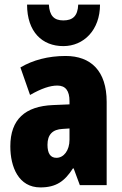

<svg xmlns="http://www.w3.org/2000/svg" viewBox="-20 -807 534 837"><path d="M416 -787H321C319 -736 296 -718 256 -718C215 -718 196 -739 193 -787H98C98 -668 164 -606 256 -606C345 -606 416 -676 416 -787ZM266 -563C190 -563 123 -545 69 -513L111 -393C160 -421 198 -434 230 -434C266 -434 283 -411 283 -366V-352L211 -349C90 -344 25 -287 25 -169C25 -79 61 10 156 10C225 10 262 -17 298 -73H301L328 0H445V-363C445 -498 376 -563 266 -563ZM253 -245 283 -247V-198C283 -151 258 -119 226 -119C200 -119 187 -138 187 -176C187 -220 209 -243 253 -245Z"/></svg>

Font: Noto Sans Telugu ExtraCondensed Black
Style: Regular
Weight: 900
Width: 2
Designer: Jelle Bosma - Monotype Design Team
Foundry: Monotype Imaging Inc.
Version: Version 2.005